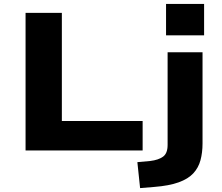

<svg xmlns="http://www.w3.org/2000/svg" viewBox="-20 -771 1140 984"><path d="M111 0V-705H297V-151H711V0ZM831 -590V-751H1026V-590ZM698 193 684 60 750 54Q792 49 815.5 32Q839 15 839 -28V-503H1018V-36Q1018 11 1007.5 50Q997 89 970.5 117.5Q944 146 895.5 163.5Q847 181 771 187Z"/></svg>

Font: Nunito Sans 7pt Expanded ExtraBold
Style: Regular
Weight: 800
Width: 7
Designer: Vernon Adams
Foundry: Vernon Adams
Version: Version 3.101;gftools[0.9.27]